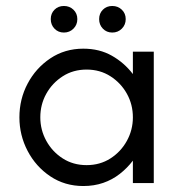

<svg xmlns="http://www.w3.org/2000/svg" viewBox="-20 -613 605 643"><path d="M259 10Q197 10 148.5 -22.5Q100 -55 72.5 -107.5Q45 -160 45 -220Q45 -281 72.5 -333Q100 -385 148.5 -417.5Q197 -450 259 -450Q313 -450 354.5 -426.5Q396 -403 425 -365V-440H495V0H425V-75Q406 -50 381 -30.5Q356 -11 325.5 -0.5Q295 10 259 10ZM270 -60Q315 -60 350 -82.5Q385 -105 405 -141.5Q425 -178 425 -220Q425 -263 405 -299Q385 -335 350 -357.5Q315 -380 270 -380Q225 -380 190 -357.5Q155 -335 135 -299Q115 -263 115 -220Q115 -178 135 -141.5Q155 -105 190 -82.5Q225 -60 270 -60ZM356 -504Q337 -504 324.5 -517Q312 -530 312 -549Q312 -568 324.5 -580.5Q337 -593 356 -593Q375 -593 388 -580.5Q401 -568 401 -549Q401 -530 388 -517Q375 -504 356 -504ZM194 -504Q175 -504 162.5 -517Q150 -530 150 -549Q150 -568 162.5 -580.5Q175 -593 194 -593Q213 -593 226 -580.5Q239 -568 239 -549Q239 -530 226 -517Q213 -504 194 -504Z"/></svg>

Font: Teachers
Style: Regular
Weight: 400
Designer: Alfredo Marco Pradil, Chank Diesel
Version: Version 1.001